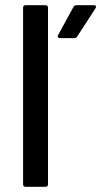

<svg xmlns="http://www.w3.org/2000/svg" viewBox="-20 -720 390 740"><path d="M79 -700H155Q165 -700 165 -690V-10Q165 0 155 0H79Q69 0 69 -10V-690Q69 -700 79 -700ZM275 -700H342Q348 -700 349.5 -696.5Q351 -693 348 -688L278 -580Q273 -573 266 -573H212Q206 -573 203.5 -576.5Q201 -580 204 -585L263 -693Q266 -700 275 -700Z"/></svg>

Font: BarlowMedium
Style: Regular
Weight: 500
Designer: Jeremy Tribby
Foundry: Tribby Type
Version: Version 1.422